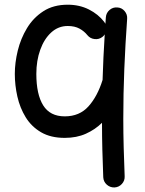

<svg xmlns="http://www.w3.org/2000/svg" viewBox="-20 -555 627 828"><path d="M485.8 -522.9Q504.9 -522 517.3 -507.3Q529.8 -492.7 528.3 -473.6Q520.5 -365.7 516.1 -258.1Q511.7 -150.4 511.7 -42.5Q511.7 19.5 513.4 81.1Q515.1 142.6 517.6 205.1Q518.6 224.1 505.6 238.3Q492.7 252.4 473.6 253.4Q454.6 253.9 440.4 241.2Q426.3 228.5 425.3 209.5Q422.9 150.9 421.4 92Q419.9 33.2 419.9 -25.4Q390.1 3.9 350.3 21.7Q310.5 39.6 259.3 39.6Q198.7 39.6 157.2 15.4Q115.7 -8.8 90.8 -49.3Q65.9 -89.8 54.9 -138.7Q43.9 -187.5 43.9 -236.3Q43.9 -284.7 56.6 -336.7Q69.3 -388.7 96.4 -433.6Q123.5 -478.5 167 -506.6Q210.4 -534.7 272 -534.7Q322.8 -534.7 363.3 -514.2Q403.8 -493.7 429.2 -460.9Q432.1 -457 434.6 -452.6Q435.5 -466.3 436.5 -480.5Q438 -499.5 452.4 -512Q466.8 -524.4 485.8 -522.9ZM421.9 -396Q407.2 -384.3 387.9 -386.5Q368.7 -388.7 356.9 -403.3Q343.3 -420.4 322.8 -431.6Q302.2 -442.9 272 -442.9Q231.4 -442.9 200.9 -415Q170.4 -387.2 153.6 -340.3Q136.7 -293.5 136.7 -236.3Q136.7 -147.9 166.3 -100.6Q195.8 -53.2 259.3 -53.2Q322.8 -53.2 361.6 -96.4Q400.4 -139.6 422.4 -210.4V-210.9Q425.3 -307.6 431.6 -406.7Q427.7 -400.4 421.9 -396Z"/></svg>

Font: Mikhak-DS1-FD Medium
Style: Regular
Weight: 500
Designer: Amin Abedi
Version: Version 3.2